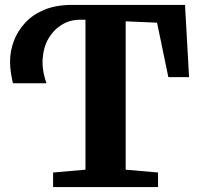

<svg xmlns="http://www.w3.org/2000/svg" viewBox="-20 -763 812 783"><path d="M196.5 0V-59.5L328.5 -71V-682.5H306.5Q265.5 -682.5 232.2 -662.2Q199 -642 178.2 -606.8Q157.5 -571.5 154 -524.5Q150.5 -477.5 169.5 -423.5H33Q29.5 -436.5 25.2 -461.2Q21 -486 21 -511.5Q21 -555 36.5 -596Q52 -637 83 -670.5Q114 -704 161.5 -723.5Q209 -743 273.5 -743H734.5L751 -448.5H666.5L620.5 -670.5L492.5 -676V-71L624.5 -59.5V0Z"/></svg>

Font: Merriweather 28pt ExtraBold
Style: Regular
Weight: 800
Version: Version 2.100